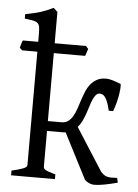

<svg xmlns="http://www.w3.org/2000/svg" viewBox="-54 -799 614 852"><g transform="rotate(5 253.0 -373.5)"><path d="M229.5 -253.9Q247.1 -253.9 259 -262.9Q271 -272 279.5 -286.6Q288.1 -301.3 294.4 -320.3Q300.8 -339.4 307.1 -358.9Q313.5 -378.4 321.3 -397.5Q329.1 -416.5 340.8 -431.2Q352.5 -445.8 368.9 -454.8Q385.3 -463.9 408.7 -463.9Q424.8 -463.9 441.9 -458.3Q459 -452.6 474.6 -446.8Q477.1 -445.8 476.8 -434.1Q476.6 -422.4 474.1 -404.5Q471.7 -386.7 466.3 -365.2Q460.9 -343.8 453.1 -323.2H433.6Q424.3 -363.3 413.6 -379.4Q402.8 -395.5 388.7 -395.5Q377.9 -395.5 370.8 -387.7Q363.8 -379.9 357.9 -366.9Q352.1 -354 347.2 -337.4Q342.3 -320.8 336.2 -303.5Q330.1 -286.1 322.3 -269.5Q314.5 -252.9 302.7 -239.7L423.8 -50.3Q431.2 -42.5 437.5 -37.8Q443.8 -33.2 451.9 -31Q460 -28.8 470.5 -28.6Q481 -28.3 496.6 -29.3L501.5 -8.8Q471.2 -0.5 444.1 4.6Q417 9.8 398.9 9.8Q386.2 9.8 373.5 3.9Q360.8 -2 354.5 -10.3L251.5 -210.9Q247.6 -210.4 243.7 -210.2Q239.7 -210 235.8 -210H168.5V-50.8Q168.5 -46.9 170.2 -43.7Q171.9 -40.5 177.2 -37.1Q182.6 -33.7 193.4 -29.8Q204.1 -25.9 222.2 -21V0H26.9V-21Q59.1 -28.3 77.1 -35.2Q95.2 -42 95.2 -50.8V-556.6H26.9L16.1 -567.4Q18.6 -575.2 20.8 -584Q22.9 -592.8 26.9 -600.6H95.2V-633.8Q95.2 -654.3 93.5 -665.8Q91.8 -677.2 84.7 -683.6Q77.6 -689.9 64 -692.6Q50.3 -695.3 26.9 -698.2V-717.8Q47.4 -721.7 64.2 -725.6Q81.1 -729.5 95.5 -734.1Q109.9 -738.8 123 -744.1Q136.2 -749.5 150.4 -756.8L168.5 -740.2V-600.6H308.1L318.8 -588.4L308.1 -556.6H168.5V-253.9Z"/></g></svg>

Font: Gentium Plus
Style: Regular
Weight: 400
Designer: J. Victor Gaultney, Annie Olsen, Iska Routamaa
Foundry: SIL International
Version: Version 1.510